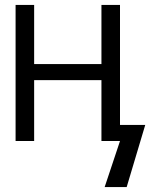

<svg xmlns="http://www.w3.org/2000/svg" viewBox="-20 -570 640 776"><path d="M465 0H390V-246H118V0H43V-550H118V-311H390V-550H465V-65H567L492 186H403Z"/></svg>

Font: JuliaMono Light
Style: Regular
Weight: 300
Monospace: yes
Designer: cormullion
Foundry: corm
Version: Version 0.054; ttfautohint (v1.8.4)